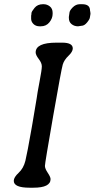

<svg xmlns="http://www.w3.org/2000/svg" viewBox="-20 -895 450 912"><path d="M230 -834V-829.1Q230 -808.1 214.8 -789.1Q199.7 -770 173.3 -770H168.5Q149.9 -770 138.9 -781Q127.9 -792 127.9 -805.7V-820.8Q129.4 -825.2 129.4 -832.3Q129.4 -839.4 143.8 -857.2Q158.2 -875 183.6 -875H187Q203.6 -875 216.8 -864.5Q230 -854 230 -834ZM358.9 -875H370.6Q407.7 -875 407.7 -844.7Q408.7 -841.8 408.7 -839.8L409.7 -832V-828.6L407.2 -813.5Q407.2 -805.2 394 -788.8Q380.9 -772.5 367.2 -772.5L350.6 -770Q333 -770 320.1 -780.3Q307.1 -790.5 307.1 -810.1V-814.9L309.6 -832Q309.6 -844.2 325 -859.6Q340.3 -875 358.9 -875ZM120.6 -3.4Q45.4 -3.4 45.4 -36.1Q45.4 -52.7 68.6 -74.2Q91.8 -95.7 100.6 -131.3Q109.4 -167 130.4 -287.1L133.8 -306.6L154.3 -428.7Q156.7 -449.2 167.7 -506.6Q178.7 -564 178.7 -579.8Q178.7 -595.7 164.1 -614.7Q149.4 -633.8 149.4 -646Q149.4 -692.4 248.5 -692.4H275.4Q325.7 -692.4 325.7 -665Q325.7 -649.4 305.2 -629.9Q284.7 -610.4 278.1 -588.4Q271.5 -566.4 232.4 -343Q193.4 -119.6 193.4 -106.9Q193.4 -94.2 206.8 -74.2Q220.2 -54.2 220.2 -44.4Q220.2 -3.4 138.7 -3.4Z"/></svg>

Font: Averia Libre
Style: Italic
Weight: 400
Italic angle: -7.90001°
Version: Version 1.002